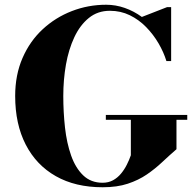

<svg xmlns="http://www.w3.org/2000/svg" viewBox="-20 -780 823 810"><path d="M426.5 -295H770V-274.5H724.5V-150.5Q694 -124 664.2 -96Q634.5 -68 599.5 -44Q564.5 -20 519.2 -5Q474 10 413 10Q298 10 215.5 -36.8Q133 -83.5 88.5 -170Q44 -256.5 44 -375Q44 -464 75 -535.2Q106 -606.5 160 -656.5Q214 -706.5 283 -733.2Q352 -760 428 -760Q468 -760 506.5 -746.5Q545 -733 578.5 -708.5L685 -750H702V-522.5H682Q670.5 -560 648.8 -597.2Q627 -634.5 596.5 -665.8Q566 -697 527.5 -715.8Q489 -734.5 443.5 -734.5Q392 -734.5 354.8 -704.2Q317.5 -674 293.5 -622.8Q269.5 -571.5 258.2 -507.5Q247 -443.5 247 -375Q247 -307 254.2 -241.8Q261.5 -176.5 280 -124Q298.5 -71.5 331 -40.2Q363.5 -9 413 -9Q437.5 -9 456.8 -19.5Q476 -30 490.5 -47.5Q505 -65 515.2 -85.5Q525.5 -106 532 -125V-274.5H426.5Z"/></svg>

Font: Bodoni Moda ExtraBold
Style: Regular
Weight: 800
Version: Version 2.005